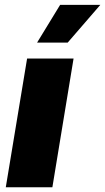

<svg xmlns="http://www.w3.org/2000/svg" viewBox="-20 -789 443 809"><path d="M4.4 0 94.2 -542.5H290L200.7 0ZM136.2 -609.4 233.4 -768.6H402.8L265.1 -609.4Z"/></svg>

Font: Inter 16pt Black
Style: Italic
Weight: 900
Italic angle: -9.3988°
Version: Version 4.001;git-66647c0bb